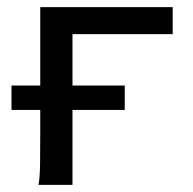

<svg xmlns="http://www.w3.org/2000/svg" viewBox="-20 -518 540 538"><path d="M12.2 -278.3H92.8V-498H463.9V-422.4H183.1V-278.3H329.6V-210H183.1V0H87.9Q91.8 -20.5 92.3 -59.3Q92.8 -98.1 92.8 -148.9V-210H12.2Z"/></svg>

Font: Andika FrenchTight
Style: Regular
Weight: 400
Designer: Victor Gaultney, Annie Olsen, Julie Remington, Don Collingsworth, Eric Hays, Becca Hirsbrunner
Foundry: SIL International
Version: Version 5.000 ; Dig1 Dig4Opn Dig7 LnSpcTght